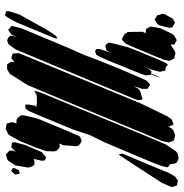

<svg xmlns="http://www.w3.org/2000/svg" viewBox="-4 -737 746 780"><g transform="rotate(-90 369.0 -347.0)"><path d="M701 -643 640 -533 613 -492 601 -487 605 -500 618 -532 669 -655 690 -692 698 -700 706 -697 714 -694 713 -682ZM278 -569 228 -448 210 -407 204 -395 190 -389 181 -390 168 -400 165 -410 169 -462 176 -480 168 -477 158 -479 146 -491 144 -501 145 -533 161 -578 186 -639 208 -679 215 -687 235 -697 249 -694 257 -693 259 -685 263 -672 258 -654 257 -652 258 -653H272L281 -648L290 -635L291 -625ZM170 -618 141 -550 119 -532 107 -539 106 -550 114 -586 113 -583 104 -580H90L83 -589L78 -605L87 -657L105 -685L112 -691L120 -693L132 -696L139 -689L147 -682V-669L143 -654L149 -663L161 -674L169 -673L180 -671L181 -659ZM543 -643 470 -466 340 -151 286 -39 273 -22 263 -18 253 -15 250 -22 245 -33 246 -39 238 -24 230 -16 217 -11 209 -8 199 -11 188 -14 184 -24 180 -34 182 -42 186 -61 237 -184 352 -462 414 -609 459 -680 477 -691H487H498L502 -684L508 -674L506 -661L507 -662L523 -674L541 -669L542 -663ZM644 -633 563 -439 537 -381 514 -320 479 -233 438 -138 431 -124 421 -115 415 -110 407 -115 398 -121V-127V-143L410 -177L397 -156L387 -150L363 -143L355 -141L353 -150L352 -159L358 -176L399 -275L522 -570L558 -656L575 -680L580 -686L594 -691L604 -688L614 -678L613 -669L607 -649L614 -665L620 -675L631 -682L638 -687L644 -681L653 -674L652 -664ZM53 -640 50 -659 65 -675 77 -667 75 -659 67 -643ZM385 -560 317 -395 196 -102 172 -46 145 -6 137 1 124 4 116 6 106 2 97 -3 95 -11 92 -24 93 -29V-28L86 -33L79 -38L80 -43L83 -59L98 -99L127 -168L180 -293L211 -357L232 -421L273 -520L294 -571L308 -603L317 -616L333 -618L334 -613V-602L330 -580L325 -569L329 -572L343 -570L373 -571L390 -581L389 -576ZM556 -171 534 -118 519 -81 503 -46 496 -38 488 -44 489 -46 481 -47 472 -49 470 -60 467 -70 470 -81 477 -107 489 -135 478 -114 470 -105 462 -106 461 -107 450 -81 442 -68 446 -78 458 -108H455L454 -114L453 -129L457 -142L473 -182L515 -285L528 -314L537 -329L552 -334L560 -327V-316L544 -267L547 -274L555 -288L575 -292L585 -281V-270L571 -215L569 -210L570 -211L568 -203ZM16 -62 103 -196 125 -229 131 -238 133 -233 135 -225 132 -215 102 -144 56 -33 42 -9 32 -2 25 3 12 0 6 -1 4 -6 -1 -20 2 -30ZM630 -141 624 -128 641 -127 644 -122 651 -109 650 -99 644 -68 623 -24 616 -13 596 -2 585 -8 578 -11V-17V-27L553 -11L543 -7L532 -10L521 -12L518 -19L512 -31L513 -37L516 -53L530 -88L556 -151L575 -195L582 -210L598 -225L606 -222L620 -214L629 -201ZM683 -18 667 -9 657 -15 648 -20 646 -33 656 -72 662 -81 680 -92 687 -87 697 -81 698 -76 703 -60 701 -50Z"/></g></svg>

Font: Rubik Marker Hatch
Style: Regular
Weight: 400
Designer: Hubert and Fischer, NaN
Foundry: Hubert & Fischer, NaN
Version: Version 2.200